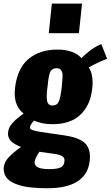

<svg xmlns="http://www.w3.org/2000/svg" viewBox="-25 -861 608 1054"><path d="M242.7 -678.7H408.2L425.3 -841.3H259.8ZM234.4 172.4C379.2 172.4 457 121.6 467.8 20C468.4 13.2 468.8 6.5 468.8 0C468.8 -30.9 460.3 -55.3 443.4 -73.2C423.2 -94.7 384 -109.7 325.7 -118.2C309.1 -120.8 285.4 -124.2 254.6 -128.4C223.9 -132.6 203.1 -135.7 192.4 -137.7C158.2 -143.2 140.5 -150.2 139.2 -158.7C138.2 -168.1 145.7 -181.6 161.6 -199.2C190.6 -185.9 224.4 -179.2 263.2 -179.2C328.6 -179.2 379.7 -196.5 416.5 -231.2C453.3 -265.9 474.9 -314.1 481.4 -376C482.7 -387 483.4 -397.5 483.4 -407.2C483.4 -442.1 476.2 -470.1 461.9 -491.2C502.3 -513 536 -528.6 563 -538.1L531.2 -619.1L507.3 -607.9C480.6 -593.9 452.1 -571.8 421.9 -541.5C409.8 -556.8 392.2 -568.5 368.9 -576.7C345.6 -584.8 319.8 -588.9 291.5 -588.9C224.8 -588.9 170.9 -571.2 129.9 -535.9C88.9 -500.6 64.6 -446.6 57.1 -374C56.2 -365.2 55.7 -356.8 55.7 -348.6C55.7 -300.5 71.9 -263.5 104.5 -237.8C90.2 -227.4 78.6 -218.5 69.8 -211.2C61 -203.9 52.1 -195.1 43 -184.8C33.9 -174.6 27.3 -164.1 23.4 -153.3C20.8 -145.5 19.4 -137.2 19 -128.4C19 -125.5 19.2 -122.4 19.5 -119.1C21.2 -105.8 27.2 -94.2 37.6 -84.2C48 -74.3 65.6 -64.3 90.3 -54.2C64 -35.6 42.2 -17.5 24.9 0.2C7.6 18 -2.1 36.8 -4.4 56.6C-4.7 60.2 -4.9 63.6 -4.9 66.9C-4.9 77.6 -2.9 87.6 1 96.7C6.2 108.7 13.4 118.7 22.7 126.7C32 134.7 43.8 141.6 58.1 147.5C72.4 153.3 86.5 157.8 100.3 160.9C114.2 164 129.9 166.4 147.5 168.2C165 170 180.2 171.1 192.9 171.6C205.6 172.1 219.4 172.4 234.4 172.4ZM245.6 67.4C216 67.4 194.8 64 182.1 57.1C170.7 50.9 165 42 165 30.3C165 29 165.2 27.5 165.5 25.9C166.8 13.2 175.5 -4.7 191.4 -27.8L274.9 -16.1C298 -12.5 313.5 -7.2 321.3 0C326.5 4.6 329.1 11.1 329.1 19.5C329.1 24.1 328.3 29.5 326.7 35.6C323.7 47 315.9 55.2 303.2 60.1C290.5 64.9 271.3 67.4 245.6 67.4ZM263.2 -281.7C246.6 -281.7 236.7 -290.4 233.4 -307.6C232.1 -314.8 231.4 -323.2 231.4 -333C231.4 -347 232.9 -363.9 235.8 -383.8C235.8 -384.8 236 -386.4 236.3 -388.7C238 -404 239.3 -415.4 240.2 -423.1C241.2 -430.7 242.8 -439.5 245.1 -449.2C247.4 -459 250.1 -466.1 253.2 -470.5C256.3 -474.9 260.3 -478.6 265.4 -481.7C270.4 -484.8 276.7 -486.3 284.2 -486.3C290.7 -486.3 296.1 -485.6 300.3 -484.1C304.5 -482.7 307.9 -479.9 310.5 -475.8C313.2 -471.8 315.1 -467.4 316.4 -462.9C317.7 -459 318.4 -453.3 318.4 -445.8V-442.9C318.4 -433.8 317.9 -425.3 316.9 -417.5C316.2 -409.7 315.3 -398.4 314 -383.8C309.7 -345.1 304.4 -318.4 297.9 -303.7C291.3 -289.1 279.8 -281.7 263.2 -281.7Z"/></svg>

Font: Oswald
Style: Heavy
Weight: 800
Designer: Vernon Adams
Foundry: Vernon Adams
Version: 3.0; ttfautohint (v0.95.6-bc232) -l 8 -r 50 -G 200 -x 0 -w "